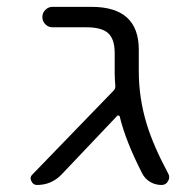

<svg xmlns="http://www.w3.org/2000/svg" viewBox="-20 -562 568 560"><path d="M384.8 -354.5Q384.8 -275.4 408.2 -199.2Q427.7 -135.7 470.7 -55.7Q473.6 -50.8 473.6 -44.9Q473.6 -39.1 469.7 -33.2Q463.9 -22.5 451.2 -22.5Q432.6 -22.5 417.5 -31.7Q402.3 -41 394.5 -56.6Q345.7 -152.3 329.1 -222.7Q328.1 -224.6 325.7 -225.1Q323.2 -225.6 322.3 -224.6L159.2 -52.7Q129.9 -22.5 87.9 -22.5Q76.2 -22.5 71.3 -34.2Q69.3 -38.1 69.3 -42Q69.3 -47.9 74.2 -52.7L311.5 -297.9Q316.4 -302.7 316.4 -310.5Q314.5 -335 314.5 -347.7V-407.2Q314.5 -448.2 295.4 -465.3Q276.4 -482.4 232.4 -482.4H132.8Q121.1 -482.4 112.3 -491.2Q103.5 -500 103.5 -512.2Q103.5 -524.4 112.3 -533.2Q121.1 -542 132.8 -542H247.1Q384.8 -542 384.8 -417Z"/></svg>

Font: Gen Jyuu Gothic Normal
Style: Regular
Weight: 300
Designer: [Source Han Sans]
Ryoko NISHIZUKA  (kana & ideographs); Paul D. Hunt (Latin, Greek & Cyrillic); Wenlong ZHANG  (bopomofo
Version: Version 1.002.20150607